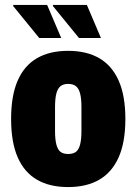

<svg xmlns="http://www.w3.org/2000/svg" viewBox="-20 -746 553 778"><path d="M256 12Q181 12 129.5 -18Q78 -48 51.5 -109Q25 -170 25 -264Q25 -358 51.5 -419Q78 -480 129.5 -510Q181 -540 256 -540Q331 -540 382.5 -510Q434 -480 461 -419Q488 -358 488 -264Q488 -170 461 -109Q434 -48 382.5 -18Q331 12 256 12ZM256 -122Q276 -122 287.5 -130.5Q299 -139 304.5 -160Q310 -181 310 -215V-312Q310 -347 304.5 -367.5Q299 -388 287.5 -397Q276 -406 256 -406Q237 -406 225.5 -397Q214 -388 208.5 -367.5Q203 -347 203 -312V-215Q203 -181 208.5 -160Q214 -139 225.5 -130.5Q237 -122 256 -122ZM300 -592 194 -722 195 -726H332L389 -592ZM139 -592 33 -722 34 -726H171L228 -592Z"/></svg>

Font: Archivo Condensed Black
Style: Regular
Weight: 900
Width: 3
Designer: Hector Gatti
Foundry: Omnibus-Type
Version: Version 2.001